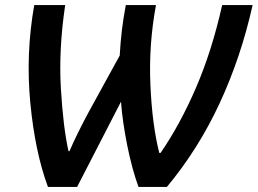

<svg xmlns="http://www.w3.org/2000/svg" viewBox="-20 -734 1016 757"><path d="M169 3H284L457 -333Q463 -254 481.5 -161.5Q500 -69 526 3H638Q762 -146 846 -327Q930 -508 976 -714H856Q815 -532 752.5 -387.5Q690 -243 613 -131H608Q580 -241 573 -399.5Q566 -558 595 -714H476Q466 -661 460.5 -614.5Q455 -568 452 -515L329 -291Q309 -254 288 -211.5Q267 -169 254 -138H250Q229 -233 220 -386Q211 -539 237 -714H115Q81 -522 99.5 -328.5Q118 -135 169 3Z"/></svg>

Font: Noto Sans UI Medium
Style: Italic
Weight: 500
Italic angle: -12°
Designer: Monotype Design Team
Foundry: Monotype Imaging Inc.
Version: Version 1.901